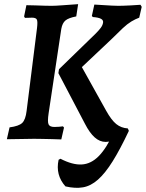

<svg xmlns="http://www.w3.org/2000/svg" viewBox="-20 -668 702 924"><path d="M264 -335 440 -506Q455 -521 464.5 -533.5Q474 -546 476 -559Q478 -571 466 -577.5Q454 -584 427 -586L422 -591L434 -646Q454 -645 476 -643.5Q498 -642 518 -641Q538 -640 549 -640Q559 -640 574 -640.5Q589 -641 609.5 -642Q630 -643 656 -645L662 -635L650 -583Q631 -576 612 -564.5Q593 -553 571 -532.5Q549 -512 516 -479L374 -345L491 -135Q516 -90 539.5 -71Q563 -52 595 -50L600 -39L565 6Q537 10 515.5 12.5Q494 15 489 15Q460 15 435.5 -7Q411 -29 389 -72L261 -316ZM158 -532Q162 -564 157.5 -573.5Q153 -583 134 -583Q127 -583 120 -582.5Q113 -582 100 -582L96 -589L107 -643Q127 -643 151 -642Q175 -641 196.5 -640.5Q218 -640 229 -640Q246 -640 279.5 -642.5Q313 -645 356 -648L347 -589Q310 -582 295 -569.5Q280 -557 275 -529L214 -123Q208 -83 213.5 -70Q219 -57 242 -57Q253 -57 265 -58Q277 -59 283 -60L288 -54L275 3Q255 2 229.5 1.5Q204 1 181.5 0.5Q159 0 144 0Q117 0 80.5 1Q44 2 13 2L26 -55Q71 -61 87 -76.5Q103 -92 108 -134ZM295 229Q246 174 262 101L271 96Q329 126 373.5 123.5Q418 121 455 83.5Q492 46 526 -28L600 -38Q558 51 522 108.5Q486 166 451.5 196.5Q417 227 379.5 233.5Q342 240 295 229Z"/></svg>

Font: Alegreya SemiBold
Style: Italic
Weight: 600
Italic angle: -7°
Designer: Juan Pablo del Peral
Foundry: Huerta Tipografica
Version: Version 2.009